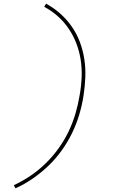

<svg xmlns="http://www.w3.org/2000/svg" viewBox="-20 -861 640 1042"><path d="M64 161 55 144Q103 122 147.5 91.5Q192 61 230 23.5Q268 -14 299 -57.5Q330 -101 352.5 -148Q375 -195 389.5 -244.5Q404 -294 412 -343Q421 -392 423 -440.5Q425 -489 418 -535.5Q411 -582 394.5 -625Q378 -668 353 -705Q328 -742 294 -772.5Q260 -803 220 -824L230 -841Q271 -819 306.5 -787.5Q342 -756 369 -717.5Q396 -679 413 -634Q430 -589 437.5 -540.5Q445 -492 443 -441.5Q441 -391 433 -340Q425 -289 410 -238.5Q395 -188 371.5 -139.5Q348 -91 316 -46Q284 -1 244 37.5Q204 76 158.5 107.5Q113 139 64 161Z"/></svg>

Font: Iosevka Thin Extended
Style: Italic
Weight: 100
Width: 7
Italic angle: -9°
Monospace: yes
Designer: Belleve Invis
Foundry: Belleve Invis
Version: Version 32.5.0; ttfautohint (v1.8.4)